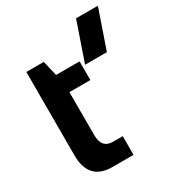

<svg xmlns="http://www.w3.org/2000/svg" viewBox="-168 -805 841 912"><g transform="rotate(-30 252.5 -349.0)"><path d="M53.7 -595.7H149.4L168.9 -512.7H297.9V-410.2H183.1V-174.3Q183.1 -102.5 245.1 -102.5H297.9V0H182.6Q53.7 0 53.7 -138.2ZM505.4 -698.2 432.1 -485.8H312.5L385.7 -698.2Z"/></g></svg>

Font: SansationBold
Style: Bold
Weight: 700
Designer: Bernd Montag
Version: Version 1.301